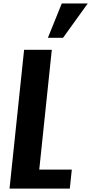

<svg xmlns="http://www.w3.org/2000/svg" viewBox="-20 -1100 532 1120"><path d="M259.3 -879.4 340.3 -1079.6H491.7L347.7 -879.4ZM35.6 0 120.6 -809.6H282.2L209 -110.8H398.9L387.2 0Z"/></svg>

Font: Oswald
Style: Demi-Bold
Weight: 600
Designer: Vernon Adams
Foundry: Vernon Adams
Version: 3.0; ttfautohint (v0.94.23-7a4d-dirty) -l 8 -r 50 -G 200 -x 